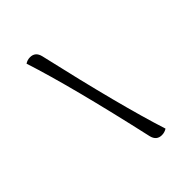

<svg xmlns="http://www.w3.org/2000/svg" viewBox="-253 -971 1185 1185"><g transform="rotate(-45 340.0 -378.0)"><path d="M457 80Q411 80 399 31Q275 -523 178 -823Q198 -836 221 -836Q267 -836 279 -787Q407 -225 501 67Q481 80 457 80Z"/></g></svg>

Font: Lemonada Light
Style: Regular
Weight: 300
Designer: Mohamed Gaber (Arabic) Eduardo Tunni (Latin)
Foundry: Kief Type Foundry
Version: Version 3.006